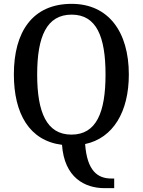

<svg xmlns="http://www.w3.org/2000/svg" viewBox="-20 -745 742 997"><path d="M523 232H573V182H558C487 182 432 142 422 3C568 -28 649 -165 649 -358C649 -580 543 -725 352 -725C149 -725 52 -580 52 -359C52 -154 133 -14 302 7C314 178 421 232 523 232ZM351 -46C222 -46 173 -162 173 -358C173 -555 222 -669 352 -669C481 -669 528 -555 528 -358C528 -162 481 -46 351 -46Z"/></svg>

Font: Noto Serif Tamil SemiCondensed Medium
Style: Regular
Weight: 500
Width: 4
Designer: Indian Type Foundry, Tom Grace, and the Monotype Design Team
Foundry: Monotype Imaging Inc.
Version: Version 2.004